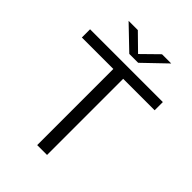

<svg xmlns="http://www.w3.org/2000/svg" viewBox="-266 -1069 1191 1191"><g transform="rotate(45 329.5 -473.0)"><path d="M286.5 0V-668H10.5V-740H649V-668H373V0ZM290.5 -804 142.5 -946H223.5L329.5 -842L435.5 -946H516.5L368.5 -804Z"/></g></svg>

Font: Encode Sans Expanded Expanded
Style: Regular
Weight: 400
Width: 7
Designer: Multiple Designers
Foundry: Impallari Type
Version: Version 3.000; ttfautohint (v1.8.3) -l 8 -r 50 -G 200 -x 14 